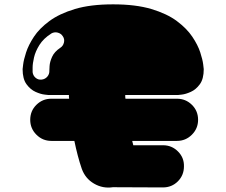

<svg xmlns="http://www.w3.org/2000/svg" viewBox="-20 -654 1040 883"><path d="M794 -200Q834 -200 862.5 -172Q891 -144 891 -103Q891 -63 862.5 -34.5Q834 -6 794 -6H588Q589 -1 590.5 4Q592 9 593 14H730Q770 14 798.5 42.5Q827 71 826 111Q826 152 798 180Q770 208 729 208L499 207Q453 214 412.5 190.5Q372 167 356 122Q346 93 337.5 60.5Q329 28 322 -6H216Q176 -6 147.5 -34.5Q119 -63 119 -103Q119 -144 147.5 -172Q176 -200 216 -200H298Q297 -204 297 -208.5Q297 -213 297 -217Q272 -217 248.5 -217Q225 -217 203 -217Q203 -217 185 -219Q167 -221 143.5 -231.5Q120 -242 102 -266.5Q84 -291 84 -336Q84 -336 86.5 -357.5Q89 -379 100 -413Q111 -447 136 -485Q161 -523 207 -557Q253 -591 324.5 -612.5Q396 -634 500 -634Q604 -634 676 -612.5Q748 -591 793.5 -557Q839 -523 864.5 -485Q890 -447 901 -413Q912 -379 914.5 -357.5Q917 -336 917 -336Q917 -291 899 -266.5Q881 -242 857.5 -231.5Q834 -221 816 -219Q798 -217 798 -217Q759 -217 714.5 -217Q670 -217 628.5 -217Q587 -217 556 -217Q556 -213 556 -208.5Q556 -204 557 -200ZM257 -434Q270 -442 274 -458Q278 -474 269 -487Q261 -500 245.5 -504Q230 -508 216 -500Q180 -477 161.5 -447.5Q143 -418 136.5 -390Q130 -362 130 -343Q130 -324 130 -322Q132 -306 144 -296Q156 -286 172 -288Q188 -290 198 -302Q208 -314 207 -330Q207 -332 208 -350.5Q209 -369 219.5 -392.5Q230 -416 257 -434Z"/></svg>

Font: Nikukyu
Style: Regular
Weight: 400
Version: Version 1.00